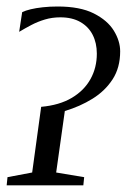

<svg xmlns="http://www.w3.org/2000/svg" viewBox="-23 -556 380 576"><path d="M-3 0 -0.5 -24.5 73.5 -38.5 100.5 -235.5Q155.5 -240.5 192.5 -262.5Q229.5 -284.5 248.5 -318.8Q267.5 -353 267.5 -395Q267.5 -427 255 -451.5Q242.5 -476 218 -490Q193.5 -504 158 -504Q133.5 -504 111.8 -497.5Q90 -491 71 -481Q52 -471 34.5 -460.5L43.5 -519.5Q53.5 -524.5 69.2 -528.2Q85 -532 105.5 -534.2Q126 -536.5 150 -536.5Q217 -536.5 258.2 -515.8Q299.5 -495 318.5 -464Q337.5 -433 337.5 -402Q337.5 -353 314.8 -318Q292 -283 254.5 -259.8Q217 -236.5 171.5 -223L145.5 -38.5L229.5 -24.5L227 0Z"/></svg>

Font: Merriweather 96pt Light
Style: Italic
Weight: 300
Italic angle: -7.8°
Version: Version 2.101